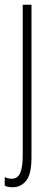

<svg xmlns="http://www.w3.org/2000/svg" viewBox="-24 -549 228 811"><path d="M29 242Q18 242 9.5 240Q1 238 -4 235V199Q10 206 25 206Q51 206 61.5 181Q72 156 72 109V-529H109V116Q109 187 86.5 214.5Q64 242 29 242Z"/></svg>

Font: Noto Sans Malayalam ExtraCondensed ExtraLight
Style: Regular
Weight: 200
Width: 2
Designer: Jelle Bosma - Monotype Design Team
Foundry: Monotype Imaging Inc.
Version: Version 2.104; ttfautohint (v1.8.4.7-5d5b)